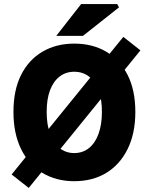

<svg xmlns="http://www.w3.org/2000/svg" viewBox="-20 -877 728 942"><path d="M121 45 37 -21 585 -696 669 -630ZM344 12Q256 12 188.5 -28.5Q121 -69 83.5 -145.5Q46 -222 46 -328Q46 -435 83.5 -509.5Q121 -584 188.5 -623.5Q256 -663 344 -663Q434 -663 501 -623.5Q568 -584 606 -509.5Q644 -435 644 -328Q644 -222 606 -145.5Q568 -69 501 -28.5Q434 12 344 12ZM344 -126Q386 -126 416.5 -150.5Q447 -175 463.5 -220.5Q480 -266 480 -328Q480 -391 463.5 -434.5Q447 -478 416.5 -501.5Q386 -525 344 -525Q303 -525 272.5 -501.5Q242 -478 225.5 -434.5Q209 -391 209 -328Q209 -266 225.5 -220.5Q242 -175 272.5 -150.5Q303 -126 344 -126ZM256 -701 378 -857H555L564 -841L387 -701Z"/></svg>

Font: Source Sans 3 ExtraBold
Style: Regular
Weight: 800
Designer: Paul D. Hunt
Foundry: Adobe
Version: Version 3.052;hotconv 1.1.0;makeotfexe 2.6.0